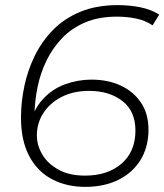

<svg xmlns="http://www.w3.org/2000/svg" viewBox="-20 -725 642 750"><path d="M313 5Q240 5 183 -25Q126 -55 94 -115.5Q62 -176 62 -266Q62 -326 75 -388Q88 -450 115.5 -506.5Q143 -563 187 -608Q231 -653 294 -679Q357 -705 440 -705Q487 -705 528.5 -696.5Q570 -688 602 -668L576 -626Q548 -645 512 -652.5Q476 -660 437 -660Q366 -660 313 -637.5Q260 -615 223 -576.5Q186 -538 162 -489Q138 -440 127 -386Q117 -338 115 -290Q128 -316 146 -336Q183 -377 233.5 -395.5Q284 -414 337 -414Q401 -414 451 -391Q501 -368 530.5 -324.5Q560 -281 560 -219Q560 -150 528.5 -99.5Q497 -49 441.5 -22Q386 5 313 5ZM312 -39Q401 -39 455 -86Q509 -133 509 -215Q509 -291 458 -330.5Q407 -370 328 -370Q267 -370 221 -346.5Q175 -323 149.5 -283.5Q124 -244 124 -196Q124 -158 145 -122Q166 -86 208 -62.5Q250 -39 312 -39Z"/></svg>

Font: Montserrat Thin Light
Style: Italic
Weight: 300
Italic angle: -11.3°
Version: Version 9.000